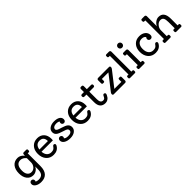

<svg xmlns="http://www.w3.org/2000/svg" viewBox="348 -2370 4239 4239"><g transform="rotate(-45 2467.5 -250.0)"><path d="M533 -500Q566 -500 566 -473V-448Q566 -421 533 -421H507V-25Q507 106 448 173Q389 240 273 240Q192 240 138 205.5Q84 171 84 120Q84 90 100 73Q116 56 143 56Q166 56 181.5 72Q197 88 197 112Q197 130 188 140Q216 162 268 162Q347 162 382.5 119Q418 76 418 -20V-100Q400 -53 353.5 -21.5Q307 10 255 10Q163 10 109 -59Q55 -128 55 -244Q55 -368 113.5 -439Q172 -510 274 -510Q318 -510 357.5 -488Q397 -466 424 -427L428 -468Q431 -500 461 -500ZM275 -68Q334 -68 376 -115Q418 -162 418 -229V-359Q361 -432 283 -432Q216 -432 181 -382.5Q146 -333 146 -239Q146 -158 180 -113Q214 -68 275 -68Z M1105 -275Q1105 -270 1102 -231H747Q752 -155 791 -111.5Q830 -68 895 -68Q939 -68 965 -82Q991 -96 1014 -132Q1029 -154 1047 -154Q1062 -154 1073.5 -144.5Q1085 -135 1085 -121Q1085 -102 1071 -82Q1014 10 892 10Q785 10 720 -63Q655 -136 655 -254Q655 -371 719 -440.5Q783 -510 889 -510Q986 -510 1045.5 -448Q1105 -386 1105 -275ZM887 -436Q828 -436 792.5 -400.5Q757 -365 749 -298H1014Q1013 -436 887 -436Z M1439 -291Q1533 -264 1572 -229.5Q1611 -195 1611 -138Q1611 -73 1556 -31.5Q1501 10 1411 10Q1318 10 1262.5 -25.5Q1207 -61 1207 -118Q1207 -147 1223 -164Q1239 -181 1266 -181Q1289 -181 1304.5 -165Q1320 -149 1320 -126Q1320 -105 1307 -92Q1331 -58 1410 -58Q1464 -58 1492.5 -77Q1521 -96 1521 -128Q1521 -159 1499.5 -175Q1478 -191 1412 -210Q1301 -242 1259.5 -275.5Q1218 -309 1218 -367Q1218 -431 1272.5 -470.5Q1327 -510 1414 -510Q1503 -510 1553 -478.5Q1603 -447 1603 -391Q1603 -362 1587 -344.5Q1571 -327 1545 -327Q1521 -327 1505.5 -343Q1490 -359 1490 -383Q1490 -404 1503 -417Q1481 -442 1413 -442Q1366 -442 1337 -422Q1308 -402 1308 -370Q1308 -345 1334 -329.5Q1360 -314 1439 -291Z M2167 -275Q2167 -270 2164 -231H1809Q1814 -155 1853 -111.5Q1892 -68 1957 -68Q2001 -68 2027 -82Q2053 -96 2076 -132Q2091 -154 2109 -154Q2124 -154 2135.5 -144.5Q2147 -135 2147 -121Q2147 -102 2133 -82Q2076 10 1954 10Q1847 10 1782 -63Q1717 -136 1717 -254Q1717 -371 1781 -440.5Q1845 -510 1951 -510Q2048 -510 2107.5 -448Q2167 -386 2167 -275ZM1949 -436Q1890 -436 1854.5 -400.5Q1819 -365 1811 -298H2076Q2075 -436 1949 -436Z M2621 -164Q2637 -164 2649 -154.5Q2661 -145 2661 -131Q2661 -115 2651 -95Q2636 -66 2622.5 -47Q2609 -28 2578 -9Q2547 10 2508 10Q2426 10 2383.5 -39Q2341 -88 2341 -182V-422H2279Q2242 -422 2242 -456V-467Q2242 -500 2279 -500H2341V-592Q2341 -629 2377 -629H2396Q2431 -629 2431 -592V-500H2561Q2598 -500 2598 -467V-456Q2598 -422 2561 -422H2431V-184Q2431 -68 2511 -68Q2542 -68 2557.5 -84.5Q2573 -101 2590 -140Q2604 -164 2621 -164Z M3137 -175Q3164 -175 3164 -142V-37Q3164 -21 3153.5 -10.5Q3143 0 3127 0H2774Q2742 0 2742 -29V-38Q2742 -56 2759 -77L3030 -425H2825V-371Q2825 -338 2798 -338H2773Q2746 -338 2746 -371V-463Q2746 -479 2757 -489.5Q2768 -500 2783 -500H3122Q3153 -500 3153 -471V-462Q3153 -444 3136 -423L2865 -75H3085V-142Q3085 -175 3112 -175Z M3285 0Q3252 0 3252 -27V-52Q3252 -79 3285 -79H3311V-661H3285Q3252 -661 3252 -688V-713Q3252 -740 3285 -740H3364Q3379 -740 3389.5 -729.5Q3400 -719 3400 -703V-79H3426Q3459 -79 3459 -52V-27Q3459 0 3426 0Z M3631 -597Q3602 -597 3583.5 -615.5Q3565 -634 3565 -663Q3565 -691 3584 -709.5Q3603 -728 3631 -728Q3659 -728 3677.5 -709.5Q3696 -691 3696 -663Q3696 -635 3677.5 -616Q3659 -597 3631 -597ZM3576 0Q3544 0 3544 -27V-52Q3544 -79 3576 -79H3602V-421H3576Q3544 -421 3544 -448V-473Q3544 -500 3576 -500H3655Q3671 -500 3681.5 -489.5Q3692 -479 3692 -463V-79H3718Q3751 -79 3751 -52V-27Q3751 0 3718 0Z M4231 -154Q4246 -154 4257.5 -144.5Q4269 -135 4269 -121Q4269 -102 4255 -82Q4198 10 4076 10Q3969 10 3904 -63Q3839 -136 3839 -254Q3839 -370 3903.5 -440Q3968 -510 4074 -510Q4162 -510 4217 -465.5Q4272 -421 4272 -351Q4272 -320 4255 -302Q4238 -284 4210 -284Q4185 -284 4168.5 -300Q4152 -316 4152 -340Q4152 -368 4171 -385Q4146 -432 4071 -432Q4003 -432 3966.5 -386Q3930 -340 3930 -255Q3930 -168 3969.5 -118Q4009 -68 4079 -68Q4123 -68 4149 -82Q4175 -96 4198 -132Q4213 -154 4231 -154Z M4870 -79Q4902 -79 4902 -52V-27Q4902 0 4870 0H4728Q4696 0 4696 -27V-52Q4696 -79 4728 -79H4754V-272Q4754 -359 4731.5 -395.5Q4709 -432 4656 -432Q4599 -432 4553 -379.5Q4507 -327 4507 -262V-79H4533Q4566 -79 4566 -52V-27Q4566 0 4533 0H4392Q4359 0 4359 -27V-52Q4359 -79 4392 -79H4418V-661H4392Q4359 -661 4359 -688V-713Q4359 -740 4392 -740H4471Q4486 -740 4496.5 -729.5Q4507 -719 4507 -703V-388Q4529 -440 4577 -475Q4625 -510 4677 -510Q4844 -510 4844 -286V-79Z"/></g></svg>

Font: Solway
Style: Regular
Weight: 400
Designer: Mariya V. Pigoulevskaya
Foundry: The Northern Block Ltd.
Version: Version 1.000;hotconv 1.0.109;makeotfexe 2.5.65596